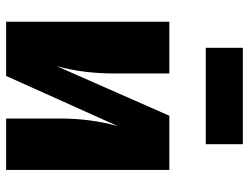

<svg xmlns="http://www.w3.org/2000/svg" viewBox="-113 -700 813 627"><g transform="rotate(90 293.5 -386.5)"><path d="M535 0H367V-175Q367 -277 392 -365L228 0H51V-533H220V-355Q220 -252 196 -165L358 -533H535ZM451 -652H136V-773H451Z"/></g></svg>

Font: Trujillo ExtraBold
Style: Regular
Weight: 800
Designer: Fira Sans original fonts by bBox Type GmbH, Carrois Corporate GbR, & Edenspiekermann AG / Changes by Cristiano Sobral
Foundry: Fira Sans original fonts by bBox Type GmbH, Carrois Corporate GbR, & Edenspiekermann AG / Changes by Cristiano Sobral
Version: Version 4.301;July 28, 2020;FontCreator 13.0.0.2655 64-bit